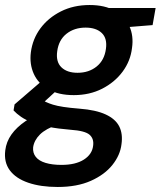

<svg xmlns="http://www.w3.org/2000/svg" viewBox="-43 -528 640 765"><path d="M187 217Q119 217 69.5 200Q20 183 -4 150.5Q-28 118 -22 71Q-18 37 2.5 8Q23 -21 59 -45.5Q95 -70 147 -89L188 -32Q139 -15 116 8Q93 31 89 59Q87 81 99.5 97Q112 113 138.5 121Q165 129 202 129Q258 129 291 108Q324 87 328 53Q332 25 314 9Q296 -7 238 -11Q188 -15 150.5 -22.5Q113 -30 86 -40Q59 -50 41 -62.5Q23 -75 11 -88L15 -112L137 -217L206 -189L84 -77L121 -131Q131 -126 141.5 -121Q152 -116 168 -111Q184 -106 210 -102Q236 -98 274 -95Q339 -90 378 -72Q417 -54 432 -24.5Q447 5 441 47Q436 90 405 129Q374 168 319 192.5Q264 217 187 217ZM251 -149Q190 -149 149.5 -172Q109 -195 91.5 -234Q74 -273 80 -320Q87 -373 118 -415Q149 -457 199.5 -482.5Q250 -508 314 -508Q375 -508 415 -485Q455 -462 472.5 -423.5Q490 -385 483 -337Q477 -285 445.5 -242.5Q414 -200 364 -174.5Q314 -149 251 -149ZM266 -238Q311 -238 342 -263Q373 -288 379 -333Q385 -375 362.5 -396.5Q340 -418 298 -418Q253 -418 222 -393.5Q191 -369 185 -324Q179 -282 201.5 -260Q224 -238 266 -238ZM379 -413 370 -496H577L565 -428Z"/></svg>

Font: DM Sans 36pt SemiBold
Style: Italic
Weight: 600
Italic angle: -10°
Designer: Colophon Foundry, Jonny Pinhorn
Foundry: Colophon Foundry
Version: Version 4.004;gftools[0.9.30]